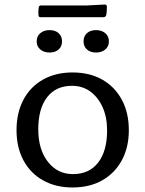

<svg xmlns="http://www.w3.org/2000/svg" viewBox="-20 -820 642 848"><path d="M199 -588Q174 -588 158 -601.5Q142 -615 142 -637Q142 -660 158 -673.5Q174 -687 199 -687Q224 -687 239 -673.5Q254 -660 254 -637Q254 -615 239 -601.5Q224 -588 199 -588ZM404 -588Q379 -588 364 -601.5Q349 -615 349 -637Q349 -660 364 -673.5Q379 -687 404 -687Q429 -687 445 -673.5Q461 -660 461 -637Q461 -615 445 -601.5Q429 -588 404 -588ZM151 -787Q152 -796 162 -796H365L443 -800Q452 -800 452 -790Q452 -781 451.5 -771.5Q451 -762 449 -753Q446 -744 437 -744H159Q150 -744 150 -754Q149 -762 149.5 -770.5Q150 -779 151 -787ZM300 8Q226 8 170 -23.5Q114 -55 83.5 -112Q53 -169 53 -245Q53 -322 83.5 -379.5Q114 -437 170 -468.5Q226 -500 300 -500Q376 -500 431.5 -468.5Q487 -437 518 -379.5Q549 -322 549 -245Q549 -169 518 -112Q487 -55 431.5 -23.5Q376 8 300 8ZM302 -51Q374 -51 413.5 -102Q453 -153 453 -244Q453 -303 433 -347Q413 -391 378.5 -416Q344 -441 298 -441Q227 -441 188 -390.5Q149 -340 149 -249Q149 -160 191.5 -105.5Q234 -51 302 -51Z"/></svg>

Font: Hahmlet
Style: Regular
Weight: 400
Designer: Minjoo Ham & Mark Frömberg
Foundry: hypertype
Version: Version 1.001; ttfautohint (v1.8.3)